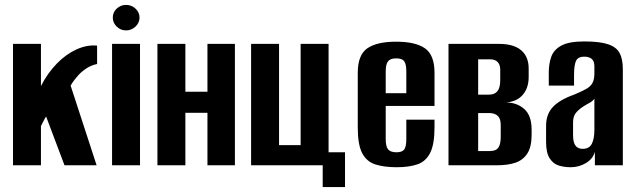

<svg xmlns="http://www.w3.org/2000/svg" viewBox="-20 -674 2591 783"><path d="M33 0V-495H147V-323Q174 -376 211.5 -414.5Q249 -453 292 -472.5Q335 -492 376 -488V-413Q352 -408 333 -395.5Q314 -383 300 -368Q291 -358 283 -347.5Q275 -337 268 -325L374 0H243L168 -199Q162 -190 156.5 -178.5Q151 -167 147 -160V0Z M437 0V-495H551V0ZM494 -550Q472 -550 456 -565.5Q440 -581 440 -602Q440 -624 456 -639Q472 -654 494 -654Q516 -654 532.5 -639Q549 -624 549 -602Q549 -581 532.5 -565.5Q516 -550 494 -550Z M622 0V-495H736V-300H826V-495H938V0H826V-214H736V0Z M1296 89V0H1004V-495H1118V-82H1206V-495H1320V-53H1387V89Z M1598 8Q1546 8 1510.5 -3.5Q1475 -15 1457 -49.5Q1439 -84 1439 -154V-377Q1439 -450 1478 -477Q1517 -504 1596 -504Q1674 -504 1713 -477Q1752 -450 1752 -377V-242H1553V-107Q1553 -77 1562.5 -65Q1572 -53 1597 -53Q1620 -53 1628.5 -64.5Q1637 -76 1637 -107V-186H1752V-155Q1752 -85 1734 -50Q1716 -15 1681.5 -3.5Q1647 8 1598 8ZM1553 -294H1637V-383Q1637 -412 1628.5 -424Q1620 -436 1596 -436Q1572 -436 1562.5 -424Q1553 -412 1553 -383Z M1809 0V-495H2016Q2075 -495 2105.5 -469Q2136 -443 2136 -394V-360Q2136 -316 2112.5 -288Q2089 -260 2044 -256Q2088 -256 2118 -229.5Q2148 -203 2148 -145V-124Q2148 -75 2130.5 -48Q2113 -21 2082 -10.5Q2051 0 2007 0ZM1930 -58H1977Q1991 -58 2001 -62.5Q2011 -67 2016.5 -80Q2022 -93 2022 -117V-163Q2022 -182 2016.5 -192.5Q2011 -203 2000 -208Q1989 -213 1974 -213H1930ZM1930 -288H1974Q1997 -288 2008.5 -302Q2020 -316 2020 -347V-390Q2020 -410 2009.5 -421Q1999 -432 1980 -432H1930Z M2307 8Q2281 8 2258.5 1Q2236 -6 2221.5 -28.5Q2207 -51 2207 -95V-161Q2207 -208 2234.5 -237.5Q2262 -267 2321 -288Q2352 -301 2370 -311Q2388 -321 2396 -335.5Q2404 -350 2404 -375V-402Q2404 -418 2399 -426.5Q2394 -435 2384.5 -439Q2375 -443 2363 -443Q2337 -443 2329 -425.5Q2321 -408 2321 -367V-325H2218V-378Q2218 -415 2228.5 -443.5Q2239 -472 2270 -488.5Q2301 -505 2363 -505Q2426 -505 2460 -493.5Q2494 -482 2507 -457.5Q2520 -433 2520 -391V0H2406V-55Q2398 -26 2369.5 -9Q2341 8 2307 8ZM2356 -67Q2383 -67 2393.5 -87.5Q2404 -108 2404 -145V-272Q2398 -262 2384 -254.5Q2370 -247 2356 -238Q2337 -225 2327 -211.5Q2317 -198 2317 -174V-123Q2317 -102 2322 -89.5Q2327 -77 2336 -72Q2345 -67 2356 -67Z"/></svg>

Font: Alumni Sans
Style: Bold
Weight: 700
Designer: Robert E. Leuschke
Foundry: Robert E. Leuschke
Version: Version 1.018